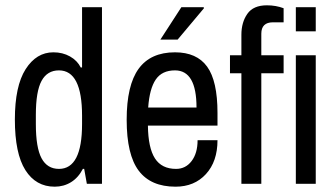

<svg xmlns="http://www.w3.org/2000/svg" viewBox="-20 -692 1254 723"><path d="M297 -56H292Q275 -23 247.5 -6Q220 11 186 11Q115 11 75.5 -51.5Q36 -114 36 -242Q36 -368 76.5 -431.5Q117 -495 181 -495Q216 -495 243.5 -479.5Q271 -464 284 -438H289V-665H364V0H307ZM115 -259V-225Q115 -136 136.5 -96Q158 -56 202 -56Q289 -56 289 -225V-256Q289 -427 202 -427Q158 -427 136.5 -387.5Q115 -348 115 -259Z M649 -543H584L663 -665H747L748 -661ZM799 -267V-219H537Q538 -135 563.5 -95.5Q589 -56 643 -56Q679 -56 701.5 -85.5Q724 -115 724 -164H799Q799 -84 755.5 -36.5Q712 11 641 11Q548 11 502.5 -49Q457 -109 457 -241Q457 -371 502 -433Q547 -495 639 -495Q721 -495 760 -441Q799 -387 799 -267ZM538 -287H720Q720 -427 639 -427Q590 -427 566.5 -392.5Q543 -358 538 -287Z M1048 -661V-608H1008Q964 -608 964 -565V-484H1048V-416H964V0H889V-416H846V-484H889V-561Q889 -608 911.5 -640Q934 -672 985 -672Q1019 -672 1048 -661ZM1094 -665H1169V-574H1094ZM1094 -484H1169V0H1094Z"/></svg>

Font: Pragati Narrow
Style: Regular
Weight: 400
Designer: Hector Gatti, Marcela Romero, Pablo Cosgaya and Nicolas Silva
Foundry: Omnibus-Type
Version: Version 1.010; ttfautohint (v1.3)